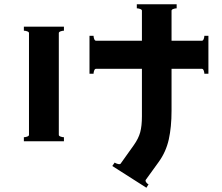

<svg xmlns="http://www.w3.org/2000/svg" viewBox="-20 -802 1040 901"><path d="M958 -634V-456H939Q939 -463 936 -471Q933 -479 928 -479H785V-282Q785 -206 772 -147.5Q759 -89 724 -41L664 42Q663 43 663 46Q663 50 667.5 55.5Q672 61 677 63L667 79L507 -23L518 -39Q524 -35 533.5 -32.5Q543 -30 546 -34L608 -121Q630 -152 638 -181.5Q646 -211 646 -256V-479H430Q425 -479 422 -471Q419 -463 419 -456H400V-634H419Q419 -627 422 -619Q425 -611 430 -611H646V-752Q646 -757 637.5 -760Q629 -763 622 -763V-782H809V-763Q802 -763 793.5 -760Q785 -757 785 -752V-611H928Q933 -611 936 -619Q939 -627 939 -634ZM92 -677H280V-658Q273 -658 264.5 -655Q256 -652 256 -647V-169Q256 -164 264.5 -161Q273 -158 280 -158V-139H92V-158Q99 -158 107.5 -161Q116 -164 116 -169V-647Q116 -652 107.5 -655Q99 -658 92 -658Z"/></svg>

Font: Aoboshi One
Style: Regular
Weight: 400
Designer: IKIMOJI
Foundry: Natsumi Matsuba
Version: Version 1.000; ttfautohint (v1.8.3)